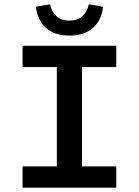

<svg xmlns="http://www.w3.org/2000/svg" viewBox="-20 -865 640 885"><path d="M84 0V-98H242V-556H84V-654H516V-556H358V-98H516V0ZM300 -701Q252 -701 219.5 -717.5Q187 -734 168.5 -764Q150 -794 145 -834L211 -845Q217 -812 239.5 -791Q262 -770 300 -770Q338 -770 360.5 -791Q383 -812 389 -845L455 -834Q451 -794 432 -764Q413 -734 380.5 -717.5Q348 -701 300 -701Z"/></svg>

Font: Source Code Pro SemiBold
Style: Regular
Weight: 600
Monospace: yes
Designer: Paul D. Hunt, Teo Tuominen
Foundry: Adobe Systems Incorporated
Version: Version 1.018;hotconv 1.0.116;makeotfexe 2.5.65601